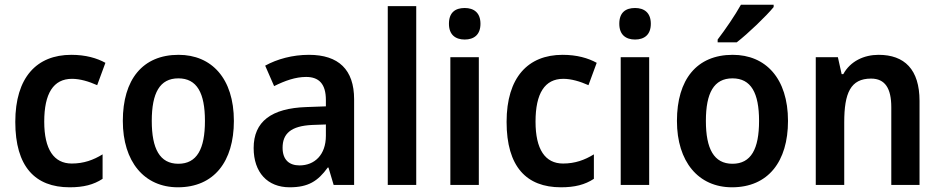

<svg xmlns="http://www.w3.org/2000/svg" viewBox="-20 -786 3998 816"><path d="M276 10C335 10 378 -1 416 -26V-130C377 -106 336 -91 285 -91C209 -91 168 -151 168 -269C168 -389 207 -451 286 -451C320 -451 357 -440 393 -424L428 -519C392 -539 344 -553 283 -553C136 -553 45 -457 45 -268C45 -78 129 10 276 10Z M974 -272C974 -453 879 -553 739 -553C586 -553 502 -448 502 -272C502 -99 593 10 736 10C890 10 974 -100 974 -272ZM625 -272C625 -391 659 -453 738 -453C817 -453 851 -391 851 -272C851 -153 817 -90 738 -90C659 -90 625 -154 625 -272Z M1293 -553C1223 -553 1158 -535 1107 -507L1145 -420C1191 -443 1236 -459 1281 -459C1335 -459 1365 -430 1365 -361V-334L1282 -331C1133 -326 1058 -269 1058 -157C1058 -53 1117 10 1211 10C1290 10 1331 -16 1373 -74H1376L1398 0H1485V-364C1485 -490 1419 -553 1293 -553ZM1308 -255 1365 -257V-209C1365 -128 1317 -83 1253 -83C1210 -83 1181 -106 1181 -158C1181 -217 1215 -251 1308 -255Z M1749 0V-760H1628V0Z M1955 -752C1915 -752 1888 -733 1888 -685C1888 -638 1916 -618 1955 -618C1994 -618 2022 -638 2022 -685C2022 -732 1994 -752 1955 -752ZM2015 -543H1894V0H2015Z M2364 10C2423 10 2466 -1 2504 -26V-130C2465 -106 2424 -91 2373 -91C2297 -91 2256 -151 2256 -269C2256 -389 2295 -451 2374 -451C2408 -451 2445 -440 2481 -424L2516 -519C2480 -539 2432 -553 2371 -553C2224 -553 2133 -457 2133 -268C2133 -78 2217 10 2364 10Z M2679 -752C2639 -752 2612 -733 2612 -685C2612 -638 2640 -618 2679 -618C2718 -618 2746 -638 2746 -685C2746 -732 2718 -752 2679 -752ZM2739 -543H2618V0H2739Z M3268 -756V-766H3129C3104 -721 3063 -661 3030 -618V-606H3111C3159 -643 3237 -718 3268 -756ZM3329 -272C3329 -453 3234 -553 3094 -553C2941 -553 2857 -448 2857 -272C2857 -99 2948 10 3091 10C3245 10 3329 -100 3329 -272ZM2980 -272C2980 -391 3014 -453 3093 -453C3172 -453 3206 -391 3206 -272C3206 -153 3172 -90 3093 -90C3014 -90 2980 -154 2980 -272Z M3714 -553C3652 -553 3594 -526 3564 -471H3557L3541 -543H3447V0H3568V-266C3568 -391 3595 -452 3682 -452C3742 -452 3768 -410 3768 -330V0H3888V-357C3888 -491 3824 -553 3714 -553Z"/></svg>

Font: Noto Sans Myanmar SemiCondensed SemiBold
Style: Regular
Weight: 600
Width: 4
Designer: Monotype Design Team
Foundry: Monotype Imaging Inc.
Version: Version 2.107